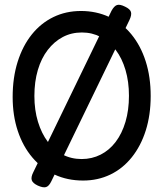

<svg xmlns="http://www.w3.org/2000/svg" viewBox="-20 -741 684 804"><path d="M328 15Q262 15 208.5 -10Q155 -35 115.5 -81.5Q76 -128 54.5 -192.5Q33 -257 33 -335Q33 -416 54 -482.5Q75 -549 113 -596.5Q151 -644 203.5 -669.5Q256 -695 319 -695Q383 -695 437 -670Q491 -645 530 -597.5Q569 -550 590 -484.5Q611 -419 611 -339Q611 -260 590.5 -195Q570 -130 532 -82.5Q494 -35 442 -10Q390 15 328 15ZM322 -75Q365 -75 401.5 -93.5Q438 -112 464.5 -147Q491 -182 505.5 -231Q520 -280 520 -340Q520 -399 505.5 -448Q491 -497 464.5 -532Q438 -567 402 -586Q366 -605 323 -605Q279 -605 243 -586Q207 -567 180 -532Q153 -497 138.5 -448Q124 -399 124 -339Q124 -280 139 -231Q154 -182 180 -147.5Q206 -113 242 -94Q278 -75 322 -75ZM138 36Q117 26 113 13.5Q109 1 119 -19L447 -696Q458 -716 470 -720Q482 -724 504 -713Q525 -703 528.5 -690.5Q532 -678 522 -657L195 18Q185 39 172.5 42.5Q160 46 138 36Z"/></svg>

Font: Fredoka SemiCondensed
Style: Regular
Weight: 400
Width: 4
Designer: Ben Nathan
Foundry: Milena B. Brandão, Ben Nathan
Version: Version 2.001